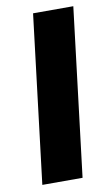

<svg xmlns="http://www.w3.org/2000/svg" viewBox="-81 -736 455 780"><g transform="rotate(-10 146.5 -346.5)"><path d="M195 0 279 -693H113L29 0Z"/></g></svg>

Font: Fira Sans OT
Style: Bold Italic
Weight: 700
Italic angle: -8°
Designer: Carrois Corporate & Edenspiekermann
Foundry: Carrois Corporate GbR & Edenspiekermann AG
Version: Version 2.001